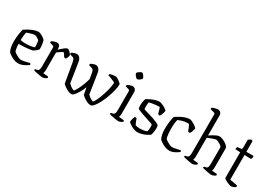

<svg xmlns="http://www.w3.org/2000/svg" viewBox="15 -1676 3582 2553"><g transform="rotate(30 1805.5 -400.0)"><path d="M243 0Q208 0 172.5 -15.5Q137 -31 112 -49Q87 -67 81 -75Q67 -97 59 -137Q51 -177 51 -223Q51 -282 58.5 -334.5Q66 -387 76 -419Q94 -432 128 -451Q162 -470 201.5 -485Q241 -500 275 -500Q290 -500 312.5 -489.5Q335 -479 355 -464.5Q375 -450 383 -440Q389 -429 393.5 -404.5Q398 -380 400.5 -352.5Q403 -325 402 -306Q389 -288 366.5 -270.5Q344 -253 332 -247Q323 -244 292 -239.5Q261 -235 216.5 -231.5Q172 -228 122 -228Q123 -192 128 -161Q133 -130 139 -118Q147 -109 168.5 -95Q190 -81 214 -70Q238 -59 254 -59Q269 -59 296 -64Q323 -69 348.5 -75.5Q374 -82 384 -85Q387 -82 391 -75.5Q395 -69 396 -62Q365 -38 324.5 -19Q284 0 243 0ZM196 -278Q235 -278 275.5 -283Q316 -288 335 -298Q335 -313 334 -333.5Q333 -354 330.5 -372Q328 -390 325 -399Q322 -404 308.5 -413.5Q295 -423 278.5 -431Q262 -439 250 -439Q238 -439 214.5 -433Q191 -427 168 -420Q145 -413 136 -408Q129 -387 125 -351.5Q121 -316 121 -286Q133 -282 154 -280Q175 -278 196 -278Z M618 0Q611 0 592 -3Q573 -6 550 -10Q527 -14 506.5 -19Q486 -24 476 -28Q476 -35 478.5 -40Q481 -45 484 -48L510 -53Q525 -55 534 -71Q543 -87 543 -126V-414Q543 -431 527 -437L475 -453Q476 -462 478.5 -469Q481 -476 484 -479Q498 -486 521.5 -493Q545 -500 557 -500Q582 -500 596 -483.5Q610 -467 610 -440V-420Q623 -432 644 -451Q665 -470 686 -485Q707 -500 720 -500Q734 -500 750.5 -485.5Q767 -471 778.5 -454.5Q790 -438 790 -432Q789 -424 781 -404.5Q773 -385 764 -372Q755 -372 747 -374Q739 -376 735 -378Q726 -395 714.5 -413Q703 -431 696 -431Q689 -431 670.5 -419.5Q652 -408 634.5 -395Q617 -382 611 -377V-111Q611 -89 607.5 -74.5Q604 -60 601 -55L679 -48Q680 -45 682.5 -40Q685 -35 685 -29Q676 -18 653.5 -9Q631 0 618 0Z M1065 0Q1038 0 1007.5 -14.5Q977 -29 952.5 -47Q928 -65 919 -76L866 -383Q862 -400 856 -415.5Q850 -431 832 -437L781 -453Q782 -462 784.5 -469Q787 -476 789 -478Q803 -485 826 -492.5Q849 -500 860 -500Q889 -500 908 -478Q927 -456 933 -420L980 -116Q992 -103 1016 -84.5Q1040 -66 1070 -58Q1088 -80 1107.5 -118Q1127 -156 1145 -202Q1163 -248 1175 -295L1160 -383Q1157 -399 1150.5 -415Q1144 -431 1126 -437L1075 -453Q1075 -462 1078 -469Q1081 -476 1083 -478Q1097 -485 1119.5 -492.5Q1142 -500 1153 -500Q1181 -500 1200.5 -478.5Q1220 -457 1226 -423L1274 -114Q1285 -103 1308.5 -84.5Q1332 -66 1363 -58Q1382 -81 1401.5 -123Q1421 -165 1438 -216Q1455 -267 1467 -318.5Q1479 -370 1482 -414Q1473 -422 1449 -432.5Q1425 -443 1401 -452Q1377 -461 1365 -464Q1366 -472 1368.5 -478Q1371 -484 1373 -487Q1388 -492 1413 -496Q1438 -500 1459 -500Q1468 -500 1484 -491.5Q1500 -483 1516 -471.5Q1532 -460 1543 -449Q1554 -438 1554 -433Q1554 -393 1541 -338Q1528 -283 1506.5 -224Q1485 -165 1458.5 -114Q1432 -63 1405.5 -31.5Q1379 0 1356 0Q1329 0 1299 -14.5Q1269 -29 1245 -47Q1221 -65 1213 -76L1194 -181Q1175 -135 1152 -94Q1129 -53 1106 -26.5Q1083 0 1065 0Z M1781 0Q1774 0 1755 -3Q1736 -6 1713 -10Q1690 -14 1669.5 -19Q1649 -24 1639 -28Q1639 -35 1641.5 -40Q1644 -45 1647 -48L1673 -53Q1688 -55 1697 -71Q1706 -87 1706 -126V-414Q1706 -431 1690 -437L1638 -453Q1639 -462 1641.5 -469Q1644 -476 1647 -479Q1661 -486 1684.5 -493Q1708 -500 1720 -500Q1744 -500 1759 -483Q1774 -466 1774 -441V-111Q1774 -89 1770.5 -74.5Q1767 -60 1764 -55L1842 -48Q1843 -45 1845.5 -40Q1848 -35 1848 -29Q1839 -18 1816.5 -9Q1794 0 1781 0ZM1721 -610Q1713 -610 1701 -621.5Q1689 -633 1679.5 -648Q1670 -663 1670 -672Q1670 -681 1683 -692Q1696 -703 1711.5 -711.5Q1727 -720 1736 -720Q1744 -720 1755.5 -708Q1767 -696 1775.5 -680.5Q1784 -665 1784 -656Q1784 -648 1772.5 -637Q1761 -626 1746 -618Q1731 -610 1721 -610Z M2075 0Q2052 0 2026.5 -9Q2001 -18 1978 -31Q1955 -44 1940 -55.5Q1925 -67 1924 -73Q1925 -96 1932.5 -121.5Q1940 -147 1948 -162Q1958 -161 1966 -158Q1974 -155 1978 -153Q1982 -137 1991.5 -112.5Q2001 -88 2011 -70Q2040 -59 2078 -59Q2105 -59 2135 -63.5Q2165 -68 2187 -79Q2196 -106 2196 -148Q2196 -170 2193 -183Q2190 -187 2165 -196Q2140 -205 2104 -216.5Q2068 -228 2031.5 -240.5Q1995 -253 1968 -264.5Q1941 -276 1935 -284Q1932 -304 1932 -329Q1932 -360 1937 -388Q1942 -416 1949 -433Q1965 -445 1996.5 -460.5Q2028 -476 2065 -488Q2102 -500 2132 -500Q2145 -500 2166 -492Q2187 -484 2208 -472.5Q2229 -461 2243 -450Q2257 -439 2258 -433Q2259 -422 2253.5 -402.5Q2248 -383 2239.5 -365Q2231 -347 2225 -340Q2215 -340 2207 -343Q2199 -346 2196 -349Q2184 -385 2178 -412.5Q2172 -440 2163 -440Q2139 -440 2108.5 -437Q2078 -434 2051 -429Q2024 -424 2010 -418Q2007 -405 2005.5 -388.5Q2004 -372 2004 -356Q2004 -331 2007 -315Q2010 -311 2034 -303.5Q2058 -296 2093 -286Q2128 -276 2164 -264Q2200 -252 2228 -239Q2256 -226 2266 -213Q2271 -196 2271 -172Q2271 -140 2265 -108Q2259 -76 2254 -65Q2239 -52 2209.5 -36.5Q2180 -21 2144 -10.5Q2108 0 2075 0Z M2563 0Q2528 0 2492.5 -15.5Q2457 -31 2432 -49Q2407 -67 2401 -75Q2387 -97 2379 -137Q2371 -177 2371 -223Q2371 -282 2378.5 -334.5Q2386 -387 2396 -419Q2414 -431 2447 -450.5Q2480 -470 2520 -485Q2560 -500 2596 -500Q2609 -500 2628.5 -492Q2648 -484 2667.5 -471.5Q2687 -459 2701.5 -447Q2716 -435 2720 -427Q2718 -416 2712.5 -398.5Q2707 -381 2699.5 -364.5Q2692 -348 2684 -340Q2675 -340 2667.5 -343Q2660 -346 2656 -349Q2650 -365 2642.5 -386.5Q2635 -408 2625.5 -424.5Q2616 -441 2606 -441Q2555 -441 2514 -428Q2473 -415 2458 -408Q2452 -392 2447 -355Q2442 -318 2442 -267Q2442 -237 2444.5 -206Q2447 -175 2451 -151.5Q2455 -128 2461 -118Q2468 -109 2489.5 -95Q2511 -81 2534.5 -70Q2558 -59 2574 -59Q2589 -59 2614 -63.5Q2639 -68 2662.5 -73.5Q2686 -79 2697 -82Q2699 -79 2702.5 -73.5Q2706 -68 2707 -60Q2676 -36 2639.5 -18Q2603 0 2563 0Z M2920 0Q2912 0 2893.5 -3Q2875 -6 2852 -10Q2829 -14 2808.5 -19Q2788 -24 2777 -28Q2777 -35 2779.5 -40Q2782 -45 2785 -48L2811 -53Q2827 -55 2835.5 -71Q2844 -87 2844 -126V-714Q2844 -732 2828 -737L2765 -755Q2766 -762 2768.5 -769Q2771 -776 2773 -779Q2782 -783 2798.5 -788Q2815 -793 2831.5 -796.5Q2848 -800 2856 -800Q2880 -800 2896.5 -783Q2913 -766 2913 -741V-433Q2934 -447 2959.5 -462.5Q2985 -478 3010 -489Q3035 -500 3053 -500Q3073 -500 3099 -490Q3125 -480 3148.5 -465Q3172 -450 3187 -433Q3202 -416 3202 -403V-111Q3202 -89 3198.5 -74.5Q3195 -60 3192 -55L3270 -48Q3271 -45 3273.5 -40Q3276 -35 3276 -29Q3267 -18 3244.5 -9Q3222 0 3209 0Q3202 0 3183.5 -3Q3165 -6 3142.5 -10Q3120 -14 3100 -19Q3080 -24 3069 -28Q3069 -35 3071.5 -40Q3074 -45 3077 -48L3102 -53Q3118 -55 3126 -71Q3134 -87 3134 -126V-375Q3134 -385 3122 -396.5Q3110 -408 3093 -417.5Q3076 -427 3060 -433.5Q3044 -440 3035 -440Q3027 -440 3010.5 -434.5Q2994 -429 2974.5 -422Q2955 -415 2938 -408Q2921 -401 2913 -398V-111Q2913 -89 2909.5 -74.5Q2906 -60 2903 -55L2979 -48Q2980 -45 2982.5 -40Q2985 -35 2985 -29Q2976 -18 2954.5 -9Q2933 0 2920 0Z M3518 0Q3507 0 3487 -6.5Q3467 -13 3445.5 -23Q3424 -33 3409.5 -43.5Q3395 -54 3395 -61V-453L3319 -457Q3319 -473 3322.5 -482.5Q3326 -492 3329 -495L3377 -499Q3391 -500 3395 -508Q3399 -516 3399 -531V-648Q3407 -655 3421 -663.5Q3435 -672 3447 -673L3463 -663V-500H3568L3577 -489Q3576 -475 3572 -464Q3568 -453 3565 -448L3463 -451V-72L3576 -51Q3578 -48 3580.5 -42.5Q3583 -37 3583 -30Q3574 -18 3551.5 -9Q3529 0 3518 0Z"/></g></svg>

Font: Texturina 72pt Light
Style: Regular
Weight: 300
Designer: Guillermo Torres Carreño
Foundry: Omnibus-Type
Version: Version 1.002; ttfautohint (v1.8.3)